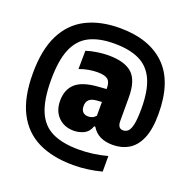

<svg xmlns="http://www.w3.org/2000/svg" viewBox="-164 -908 1283 1298"><g transform="rotate(20 477.0 -259.5)"><path d="M498 230Q349.5 230 245.2 178.8Q141 127.5 86 19.2Q31 -89 31 -260Q31 -430.5 85.2 -538.5Q139.5 -646.5 240.5 -697.8Q341.5 -749 481.5 -749Q692 -749 807.8 -636.5Q923.5 -524 923.5 -291.5Q923.5 -181 895 -114.8Q866.5 -48.5 816.5 -19Q766.5 10.5 703 10.5Q595 10.5 551.5 -65H543Q528.5 -22.5 494.8 -6Q461 10.5 422 10.5Q353.5 10.5 310.5 -33Q267.5 -76.5 267.5 -149.5Q267.5 -229 316 -273.5Q364.5 -318 476.5 -326L536 -330.5V-336.5Q536 -380.5 514.8 -398.5Q493.5 -416.5 440 -416.5Q410 -416.5 376 -410.5Q342 -404.5 311 -392.5L312.5 -524.5Q347.5 -536 390.5 -542.5Q433.5 -549 471.5 -549Q588 -549 642.2 -499.8Q696.5 -450.5 696.5 -328.5V-160Q696.5 -106 735.5 -106Q755.5 -106 770.8 -120.2Q786 -134.5 794.2 -173.8Q802.5 -213 802.5 -288Q802.5 -416 767.8 -492.8Q733 -569.5 662 -603.5Q591 -637.5 481.5 -637.5Q372.5 -637.5 301.8 -601.5Q231 -565.5 196.5 -483Q162 -400.5 162 -260.5Q162 -119.5 197 -36.5Q232 46.5 306.2 82.5Q380.5 118.5 498 118.5Q600 118.5 702 91V203Q653 216 602 223Q551 230 498 230ZM429 -170Q429 -141.5 443.2 -127.5Q457.5 -113.5 481.5 -113.5Q495 -113.5 509.2 -118.8Q523.5 -124 536 -138.5V-237.5L496 -234.5Q429 -229 429 -170Z"/></g></svg>

Font: Encode Sans Condensed ExtraBold
Style: Regular
Weight: 800
Width: 3
Designer: Multiple Designers
Foundry: Impallari Type
Version: Version 3.000; ttfautohint (v1.8.3) -l 8 -r 50 -G 200 -x 14 